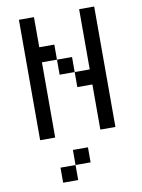

<svg xmlns="http://www.w3.org/2000/svg" viewBox="-105 -798 846 1142"><g transform="rotate(-10 318.0 -227.0)"><path d="M90.9 -727.3V0H181.8V-454.5H272.7V-545.5H181.8V-727.3ZM454.5 -272.7V0H545.5V-727.3H454.5V-363.6H363.6V-272.7ZM363.6 -363.6V-454.5H272.7V-363.6ZM272.7 90.9V181.8H363.6V90.9ZM181.8 181.8V272.7H272.7V181.8Z"/></g></svg>

Font: Departure Mono
Style: Regular
Weight: 400
Monospace: yes
Designer: Helena Zhang
Version: Version 1.500;Glyphs 3.3.1 (3343)